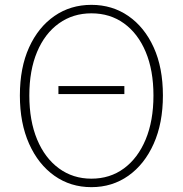

<svg xmlns="http://www.w3.org/2000/svg" viewBox="-20 -759 754 792"><path d="M221 -371V-404H493V-371ZM357 13Q271 13 204.5 -34Q138 -81 100 -166Q62 -251 62 -365Q62 -480 100 -563.5Q138 -647 204.5 -693Q271 -739 357 -739Q443 -739 509.5 -693Q576 -647 614 -563.5Q652 -480 652 -365Q652 -251 614 -166Q576 -81 509.5 -34Q443 13 357 13ZM357 -22Q434 -22 491.5 -64.5Q549 -107 581 -184Q613 -261 613 -365Q613 -469 581 -545Q549 -621 491.5 -662.5Q434 -704 357 -704Q281 -704 223 -662.5Q165 -621 133 -545Q101 -469 101 -365Q101 -261 133 -184Q165 -107 223 -64.5Q281 -22 357 -22Z"/></svg>

Font: Noto Sans KR Thin
Style: Regular
Weight: 100
Designer: Ryoko NISHIZUKA 西塚涼子 (kana, bopomofo & ideographs); Paul D. Hunt (Latin, Greek & Cyrillic); Sandoll Communications 산돌커뮤니
Foundry: Adobe
Version: Version 2.004-H2;hotconv 1.0.118;makeotfexe 2.5.65603